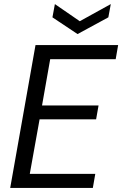

<svg xmlns="http://www.w3.org/2000/svg" viewBox="-20 -921 599 941"><path d="M30 0 154 -700H559L547 -631H226L186 -404H463L451 -336H174L126 -69H447L435 0ZM360 -754 237 -836 249 -901 371 -817 523 -901 511 -836Z"/></svg>

Font: Rethink Sans
Style: Italic
Weight: 400
Italic angle: -10°
Designer: The Rethink Sans project authors (Hans Thiessen). DM Sans designed by Colophon Foundry.
Foundry: Rethink Communications LLC
Version: Version 1.001